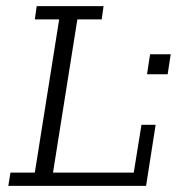

<svg xmlns="http://www.w3.org/2000/svg" viewBox="-20 -603 574 623"><path d="M7 0 14 -43H93L172 -540H93L99 -583H316L310 -540H231L152 -43H414L439 -198H485L454 0ZM457 -362 467 -427H534L524 -362Z"/></svg>

Font: Rokkitt SemiBold Light
Style: Italic
Weight: 300
Italic angle: -9°
Version: Version 3.103